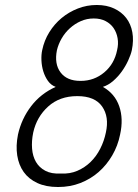

<svg xmlns="http://www.w3.org/2000/svg" viewBox="-20 -749 553 769"><path d="M212 0Q164 0 129.5 -16Q95 -32 75 -60Q55 -88 49 -126.5Q43 -165 52 -210Q66 -273 104.5 -323.5Q143 -374 203 -401Q184 -408 172 -425Q160 -442 153.5 -463Q147 -484 146 -507Q145 -530 149 -548Q157 -587 177.5 -620Q198 -653 227 -677Q256 -701 292 -715Q328 -729 367 -729H368Q407 -729 437 -715Q467 -701 485.5 -677Q504 -653 510 -620Q516 -587 508 -548Q504 -530 493.5 -507Q483 -484 468 -463Q453 -442 433.5 -425Q414 -408 392 -401Q440 -374 457.5 -323.5Q475 -273 461 -210Q452 -165 429.5 -126.5Q407 -88 375 -60Q343 -32 302 -16Q261 0 213 0ZM404 -218Q418 -281 389 -322.5Q360 -364 290 -364H289Q219 -364 173 -322.5Q127 -281 113 -218Q106 -184 108.5 -153.5Q111 -123 124 -100.5Q137 -78 161.5 -65Q186 -52 223 -54H224Q260 -52 290 -65Q320 -78 343 -100.5Q366 -123 381.5 -153.5Q397 -184 404 -218ZM449 -548Q455 -573 451 -596Q447 -619 435 -636.5Q423 -654 403 -664.5Q383 -675 356 -675H355Q328 -675 304 -664.5Q280 -654 260.5 -636.5Q241 -619 227.5 -596Q214 -573 208 -548Q197 -493 222.5 -459Q248 -425 302 -425H303Q357 -425 397.5 -459Q438 -493 449 -548Z"/></svg>

Font: VDS
Style: Thin Italic
Weight: 100
Width: 0
Designer: artmaker
Foundry: artmaker
Version: Version 1.000 2012 initial release